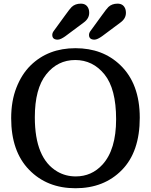

<svg xmlns="http://www.w3.org/2000/svg" viewBox="-20 -1001 811 1031"><path d="M40 0ZM40 -366.2Q40 -459 68.4 -531Q96.7 -603 144.5 -649.9Q238.8 -742.2 385.3 -742.2Q531.7 -742.2 626 -651.4Q730.5 -551.3 730.5 -368.7Q730.5 -186 634.5 -88.1Q538.6 9.8 385.3 9.8Q232.4 9.8 136.2 -89.4Q40 -188.5 40 -366.2ZM386.7 -53.7Q472.2 -53.7 530.3 -117.2Q603.5 -197.3 603.5 -360.8Q603.5 -524.4 541 -601.6Q478.5 -678.7 383.8 -678.7Q289.6 -678.7 228.3 -601.8Q167 -524.9 167 -371.1Q167 -149.9 288.1 -79.6Q332.5 -53.7 386.7 -53.7ZM530.3 -808.1Q502.9 -788.1 487.3 -788.1Q458 -788.1 458 -813.5Q458 -824.7 466.8 -835.9L526.9 -918.5Q552.7 -954.6 562 -963.4Q581.1 -981.4 611.3 -981.4Q643.1 -981.4 653.3 -952.1Q656.2 -943.4 656.2 -932.1Q656.2 -901.9 627.9 -880.9ZM333 -808.1Q305.7 -788.1 290 -788.1Q260.7 -788.1 260.7 -813.5Q260.7 -824.7 269.5 -835.9L329.6 -918.5Q355.5 -954.6 364.7 -963.4Q383.8 -981.4 414.1 -981.4Q445.8 -981.4 456.1 -952.1Q459 -943.4 459 -932.1Q459 -901.9 430.7 -880.9Z"/></svg>

Font: Arbutus Slab
Style: Regular
Weight: 400
Designer: Karolina Lach
Foundry: Karolina Lach
Version: Version 1.001; ttfautohint (v0.92) -l 10 -r 16 -G 200 -x 7 -